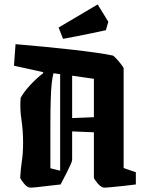

<svg xmlns="http://www.w3.org/2000/svg" viewBox="-20 -834 659 865"><path d="M73 -393Q87 -419 114.5 -449Q142 -479 175 -505L174 -509L43 -538L50 -635Q111 -630 178 -623.5Q245 -617 307 -610Q369 -603 417 -596Q465 -589 487 -584Q491 -584 503 -571Q515 -558 526 -544Q537 -530 537 -526V-77L592 -58V-3Q570 0 537.5 3.5Q505 7 478 9.5Q451 12 445 11Q432 7 418.5 -9.5Q405 -26 403 -33V-238L305 -242V-114Q305 -108 298 -92.5Q291 -77 281 -57L253 -3Q231 -1 200 3Q169 7 144 9.5Q119 12 113 11Q100 8 86.5 -9Q73 -26 71 -33Q73 -72 78.5 -108Q84 -144 84 -191Q84 -246 76.5 -295.5Q69 -345 73 -393ZM207 -76 251 -65V-500L221 -504Q216 -486 213 -458.5Q210 -431 208.5 -384.5Q207 -338 207 -263.5Q207 -189 207 -76ZM403 -479 305 -493V-302L403 -306ZM264 -659 244 -710 420 -814 468 -736 457 -698Q431 -692 396.5 -685Q362 -678 327.5 -671Q293 -664 264 -659Z"/></svg>

Font: Grenze Gotisch
Style: Bold
Weight: 700
Designer: Renata Polastri
Foundry: Omnibus-Type
Version: Version 1.001